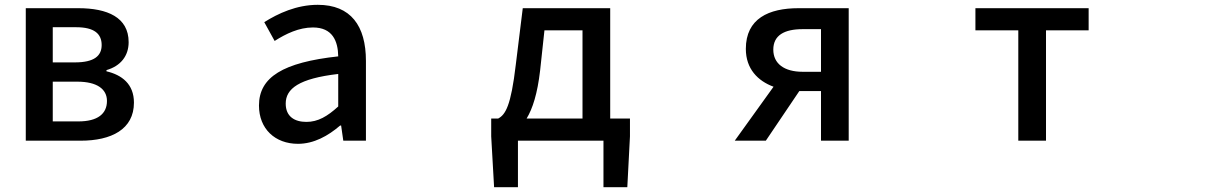

<svg xmlns="http://www.w3.org/2000/svg" viewBox="-20 -562 5040 797"><path d="M305 -528H87V22H315C442 22 536 -25 536 -136C536 -213 486 -251 422 -266V-271C481 -288 514 -330 514 -387C514 -490 426 -528 305 -528ZM199 -58V-223H301C383 -223 424 -192 424 -143C424 -90 386 -58 305 -58ZM199 -303V-449H296C371 -449 402 -422 402 -375C402 -330 371 -303 291 -303Z M1217 35C1283 35 1342 2 1392 -41H1396L1405 22H1499V-309C1499 -455 1436 -542 1299 -542C1211 -542 1134 -506 1077 -470L1120 -392C1167 -422 1221 -448 1279 -448C1360 -448 1383 -392 1384 -328C1155 -303 1055 -242 1055 -124C1055 -27 1122 35 1217 35ZM1166 -132C1166 -194 1221 -236 1384 -255V-120C1339 -79 1300 -56 1252 -56C1203 -56 1166 -78 1166 -132Z M2222 -269 2240 -436H2398V-70H2166C2191 -111 2211 -174 2222 -269ZM2019 4 2031 215H2130V22H2485V215H2584L2595 4V-70H2513V-528H2150L2121 -293C2101 -122 2078 -86 2048 -70H2019Z M3299 -184H3388V22H3503V-528H3295C3171 -528 3076 -485 3076 -359C3076 -276 3126 -226 3191 -202L3030 22H3159L3298 -184ZM3190 -356C3190 -415 3235 -441 3312 -441H3388V-264H3312C3235 -264 3190 -298 3190 -356Z M4207 -436V22H4322V-436H4499V-528H4029V-436Z"/></svg>

Font: コーポレート・ロゴ ver3 Medium
Style: Regular
Weight: 500
Designer: [KANA_main] LOGOTYPE.JP [Source Han Sans] Ryoko NISHIZUKA 西塚涼子 (kana, bopomofo & ideographs); Paul D. Hunt (Latin, Greek
Version: Version 12.001;FEAKit 1.0